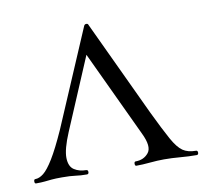

<svg xmlns="http://www.w3.org/2000/svg" viewBox="-55 -465 565 524"><g transform="rotate(-10 227.5 -202.5)"><path d="M5 0Q1 0 1 -6Q1 -12 5 -12Q16 -12 28 -21.5Q40 -31 56 -57Q72 -83 94 -132L209 -401Q211 -405 215.5 -405Q220 -405 221 -401L345 -137Q370 -85 385 -58Q400 -31 414 -21.5Q428 -12 450 -12Q455 -12 455 -6Q455 0 450 0Q428 0 405 -2Q382 -4 360 -4Q342 -4 321 -2Q300 0 283 0Q279 0 279 -6Q279 -12 283 -12Q306 -12 319 -28.5Q332 -45 313 -84L196 -333L214 -352L117 -123Q98 -78 98.5 -54Q99 -30 113 -21Q127 -12 146 -12Q151 -12 151 -6Q151 0 146 0Q128 0 114.5 -2Q101 -4 77 -4Q59 -4 48.5 -3Q38 -2 29 -1Q20 0 5 0Z"/></g></svg>

Font: Cormorant Garamond Light
Style: Regular
Weight: 300
Designer: Christian Thalmann (Catharsis Fonts)
Foundry: Catharsis Fonts
Version: Version 4.001